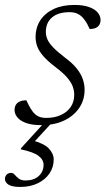

<svg xmlns="http://www.w3.org/2000/svg" viewBox="-48 -484 425 758"><path d="M32.5 254Q-1 254 -14.8 244.8Q-28.5 235.5 -28.5 222.5Q-28.5 212.5 -21.8 205.5Q-15 198.5 -4.5 198.5Q4 198.5 10.2 206Q16.5 213.5 26 221Q35.5 228.5 53 228.5Q85.5 228.5 104.8 211Q124 193.5 124 166.5Q124 146.5 104 131.2Q84 116 34 105.5L35.5 100.5L129 -2H159L74 90.5L75 69Q125 81.5 144.5 102Q164 122.5 164 146Q164 176 147.5 200.5Q131 225 101.2 239.5Q71.5 254 32.5 254ZM56 -88Q61 -78.5 66.2 -67.5Q71.5 -56.5 81.5 -43Q91.5 -30 104.2 -24.2Q117 -18.5 134.5 -18.5Q167.5 -18.5 192.5 -30Q217.5 -41.5 231.2 -61.8Q245 -82 245 -109.5Q245 -127 238.8 -143.5Q232.5 -160 216.5 -178.5Q200.5 -197 170 -220Q140 -243 123 -262.5Q106 -282 99.2 -300.2Q92.5 -318.5 92.5 -337Q92.5 -375.5 111.2 -404Q130 -432.5 164.2 -448.5Q198.5 -464.5 245.5 -464.5Q280.5 -464.5 303.5 -456.2Q326.5 -448 337.8 -434.5Q349 -421 349 -405Q349 -394.5 344.2 -386.2Q339.5 -378 330 -373.8Q320.5 -369.5 306 -369.5Q302 -377.5 297 -388Q292 -398.5 282 -410.5Q272 -423 258.5 -429.5Q245 -436 226.5 -436Q182 -436 157.5 -415.2Q133 -394.5 133 -358Q133 -343 139.2 -328.5Q145.5 -314 161.8 -297Q178 -280 208 -257Q238.5 -234.5 255.2 -213.2Q272 -192 279 -171.2Q286 -150.5 286 -129.5Q286 -89.5 264.8 -58Q243.5 -26.5 205.2 -8.2Q167 10 115.5 10Q78 10 54.8 1.5Q31.5 -7 20.5 -20.8Q9.5 -34.5 9.5 -49.5Q9.5 -61.5 14.5 -70Q19.5 -78.5 29.8 -83.2Q40 -88 56 -88Z"/></svg>

Font: Newsreader Light
Style: Italic
Weight: 300
Italic angle: -17°
Designer: Hugues Gentile
Foundry: Production Type
Version: Version 1.003